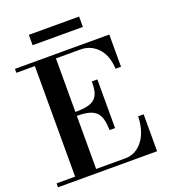

<svg xmlns="http://www.w3.org/2000/svg" viewBox="-162 -1033 1014 1149"><g transform="rotate(-20 345.5 -458.5)"><path d="M415 -216Q414 -258 406.5 -286Q399 -314 381.5 -331Q364 -348 334.5 -355.5Q305 -363 260 -363V-25H446Q483 -25 512 -42Q541 -59 561.5 -88Q582 -117 592.5 -155Q603 -193 604 -235H639V0H8V-25H126V-729H8V-754H609V-549H574Q573 -585 562.5 -618Q552 -651 531.5 -675.5Q511 -700 482 -714.5Q453 -729 416 -729H260V-388Q305 -388 335 -394.5Q365 -401 383 -417Q401 -433 408 -459.5Q415 -486 415 -526H450V-216ZM156 -917H476V-851H156Z"/></g></svg>

Font: Libre Bodoni
Style: Regular
Weight: 400
Designer: Pablo Impallari, Rodrigo Fuenzalida
Foundry: Pablo Impallari, Rodrigo Fuenzalida
Version: Version 1.001; ttfautohint (v1.5.65-e2d9)